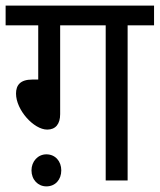

<svg xmlns="http://www.w3.org/2000/svg" viewBox="-20 -642 568 683"><path d="M194 -552H356V0H434V-552H528V-622H0V-552H116V-359H95C52 -359 37 -339 37 -309C37 -251 100 -181 148 -181C178 -181 194 -201 194 -236ZM92 -36C92 -3 115 21 145 21C177 21 198 -3 198 -36C198 -68 177 -93 145 -93C115 -93 92 -68 92 -36Z"/></svg>

Font: Noto Sans Devanagari SemiCondensed
Style: Regular
Weight: 400
Width: 4
Designer: Jelle Bosma - Monotype Design Team
Foundry: Monotype Imaging Inc.
Version: Version 2.004